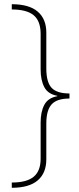

<svg xmlns="http://www.w3.org/2000/svg" viewBox="-20 -734 377 912"><path d="M36 133Q107 133 140 105.5Q173 78 173 20V-152Q173 -203 190.5 -236Q208 -269 252 -277V-279Q208 -287 190.5 -320Q173 -353 173 -404V-573Q173 -634 140 -661.5Q107 -689 36 -689V-714Q118 -714 159 -679Q200 -644 200 -579V-408Q200 -344 225 -317Q250 -290 310 -290V-266Q250 -266 225 -238Q200 -210 200 -148V23Q200 88 159 123Q118 158 36 158Z"/></svg>

Font: Noto Sans Myanmar Thin
Style: Regular
Weight: 100
Designer: Monotype Design Team
Foundry: Monotype Imaging Inc.
Version: Version 2.107; ttfautohint (v1.8.4.7-5d5b)